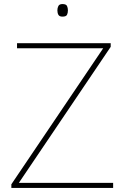

<svg xmlns="http://www.w3.org/2000/svg" viewBox="-20 -927 618 947"><path d="M538 0H36V-18L489 -689H64V-714H526V-696L73 -25H538ZM288 -907Q306 -907 310.5 -897.5Q315 -888 315 -876Q315 -863 310.5 -854Q306 -845 288 -845Q273 -845 268 -854Q263 -863 263 -876Q263 -888 268 -897.5Q273 -907 288 -907Z"/></svg>

Font: Noto Sans Cherokee Thin
Style: Regular
Weight: 100
Designer: Monotype Design Team
Foundry: Monotype Imaging Inc.
Version: Version 2.001; ttfautohint (v1.8.4.7-5d5b)